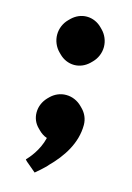

<svg xmlns="http://www.w3.org/2000/svg" viewBox="-100 -534 502 730"><g transform="rotate(15 151.0 -169.0)"><path d="M58 -386C58 -362 68 -339 84 -323L91 -316C106 -301 127 -291 150 -291C172 -291 192 -300 208 -315L209 -316L216 -323C232 -339 242 -362 242 -386C242 -410 232 -433 216 -449L209 -456C194 -471 173 -481 150 -481C128 -481 108 -472 92 -457L91 -456L84 -449C68 -433 58 -410 58 -386ZM151 -173C128 -173 108 -164 92 -149L91 -148L84 -141C69 -125 59 -104 59 -80C59 -57 68 -38 82 -24L89 -17C98 -8 109 0 122 4C110 56 75 94 67 102L66 104L73 111L111 143C124 132 137 121 149 109L156 101C204 53 245 -8 245 -80C245 -104 235 -125 220 -140L213 -147C197 -163 175 -173 151 -173Z"/></g></svg>

Font: Hussar Woodtype
Style: Blk
Weight: 900
Foundry: Cannot Into Space Fonts
Version: Version 1.07